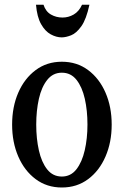

<svg xmlns="http://www.w3.org/2000/svg" viewBox="-20 -802 536 832"><path d="M248 10.5Q183 10.5 134.5 -25.8Q86 -62 59.2 -123.8Q32.5 -185.5 32.5 -262Q32.5 -339 59.2 -400.5Q86 -462 134.5 -498.2Q183 -534.5 248 -534.5Q313.5 -534.5 362 -498.2Q410.5 -462 437.2 -400.5Q464 -339 464 -262Q464 -185.5 437.2 -123.8Q410.5 -62 362 -25.8Q313.5 10.5 248 10.5ZM248 -37Q286.5 -37 311 -68.2Q335.5 -99.5 347.2 -150.8Q359 -202 359 -262.5Q359 -323 347.5 -374Q336 -425 311.5 -456Q287 -487 248 -487Q209.5 -487 184.8 -456Q160 -425 148.5 -373.8Q137 -322.5 137 -262Q137 -201.5 148.5 -150.2Q160 -99 184.5 -68Q209 -37 248 -37ZM247.5 -640Q224 -640 199.8 -653.2Q175.5 -666.5 158 -697.5Q140.5 -728.5 136 -781.5H168.5Q178 -752 200.8 -739Q223.5 -726 251 -726Q276.5 -726 299.2 -739Q322 -752 335.5 -781.5H367.5Q354 -718.5 332.5 -688.2Q311 -658 288 -649Q265 -640 247.5 -640Z"/></svg>

Font: Libre Caslon Condensed Medium
Style: Regular
Weight: 500
Designer: Pablo Impallari, Rodrigo Fuenzalida, Katja Schimmel, Ertekin Erdin
Foundry: Pablo Impallari, Rodrigo Fuenzalida
Version: Version 2.000; ttfautohint (v1.8.4.7-5d5b);gftools[0.9.33]